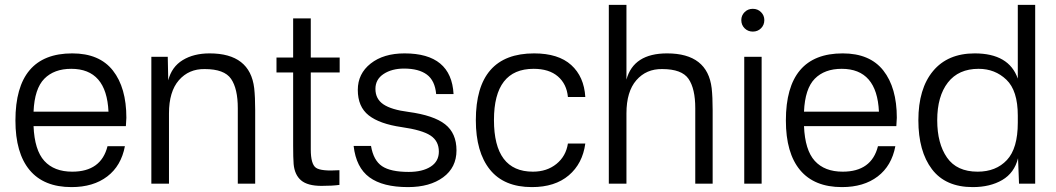

<svg xmlns="http://www.w3.org/2000/svg" viewBox="-20 -750 4314 784"><path d="M275 -532Q386 -532 441 -462Q496 -392 496 -269Q496 -263 494 -235H117Q121 -137 161 -93Q201 -49 275 -49Q393 -49 419 -153H490Q475 -73 418 -29.5Q361 14 272 14Q159 14 101 -55.5Q43 -125 43 -258Q43 -532 275 -532ZM117 -294H423Q415 -469 271 -469Q201 -469 161 -428.5Q121 -388 117 -294Z M836 -532Q1001 -532 1018 -390Q1022 -354 1022 -300V0H951V-308Q951 -388 923.5 -428Q896 -468 816 -468Q751 -469 710.5 -422.5Q670 -376 670 -287V0H598V-518H665L667 -422Q681 -477 726 -504.5Q771 -532 836 -532Z M1249 -140Q1249 -80 1270 -65Q1291 -50 1366 -55V5Q1337 9 1293 9Q1236 9 1209.5 -13.5Q1183 -36 1179 -80Q1177 -106 1177 -155V-454H1109V-515H1177V-675H1249V-515H1367V-454H1249Z M1632 -532Q1823 -532 1832 -366H1761Q1756 -421 1723 -445.5Q1690 -470 1630 -470Q1580 -470 1546.5 -448Q1513 -426 1513 -387Q1513 -346 1545.5 -324Q1578 -302 1648 -293Q1751 -279 1797.5 -242.5Q1844 -206 1844 -136Q1844 -66 1789.5 -26Q1735 14 1646 14Q1543 14 1488.5 -26Q1434 -66 1424 -154H1495Q1505 -95 1540 -71.5Q1575 -48 1649 -48Q1705 -48 1738.5 -69.5Q1772 -91 1772 -131Q1772 -174 1738 -196.5Q1704 -219 1620 -231Q1530 -244 1485.5 -279Q1441 -314 1441 -383Q1441 -449 1493.5 -490.5Q1546 -532 1632 -532Z M2161 -532Q2260 -532 2312.5 -484.5Q2365 -437 2370 -354H2299Q2294 -407 2258 -438Q2222 -469 2159 -469Q1997 -469 1997 -260Q1997 -49 2156 -49Q2213 -49 2252 -80.5Q2291 -112 2299 -164H2370Q2359 -82 2302.5 -34Q2246 14 2152 14Q2038 14 1980.5 -57.5Q1923 -129 1923 -259Q1923 -532 2161 -532Z M2538 -730V-425Q2567 -532 2704 -532Q2869 -532 2886 -390Q2890 -354 2890 -300V0H2819V-308Q2819 -388 2791.5 -428Q2764 -468 2684 -468Q2619 -469 2578.5 -422.5Q2538 -376 2538 -287V0H2466V-730Z M3090 -518V0H3019V-518ZM3007 -668Q3007 -687 3020.5 -700.5Q3034 -714 3054 -714Q3074 -714 3087.5 -700.5Q3101 -687 3101 -668Q3101 -648 3087.5 -634.5Q3074 -621 3054 -621Q3034 -621 3020.5 -634.5Q3007 -648 3007 -668Z M3421 -532Q3532 -532 3587 -462Q3642 -392 3642 -269Q3642 -263 3640 -235H3263Q3267 -137 3307 -93Q3347 -49 3421 -49Q3539 -49 3565 -153H3636Q3621 -73 3564 -29.5Q3507 14 3418 14Q3305 14 3247 -55.5Q3189 -125 3189 -258Q3189 -532 3421 -532ZM3263 -294H3569Q3561 -469 3417 -469Q3347 -469 3307 -428.5Q3267 -388 3263 -294Z M4207 -730V0H4141L4137 -104Q4122 -44 4072.5 -15Q4023 14 3952 14Q3841 14 3785.5 -59Q3730 -132 3730 -259Q3730 -388 3790 -460Q3850 -532 3960 -532Q4100 -532 4136 -429V-730ZM3807 -259Q3807 -164 3847 -106.5Q3887 -49 3972 -49Q4047 -49 4091.5 -96.5Q4136 -144 4136 -249V-278Q4136 -380 4089.5 -424.5Q4043 -469 3976 -469Q3894 -469 3850.5 -413Q3807 -357 3807 -259Z"/></svg>

Font: Nacelle Light
Style: Regular
Weight: 300
Designer: Sora Sagano
Foundry: Sora Sagano
Version: Version 1.000;FEAKit 1.0